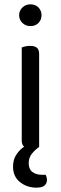

<svg xmlns="http://www.w3.org/2000/svg" viewBox="-20 -678 281 883"><path d="M112 -17 160 -2Q141 11 126.5 29Q112 47 112 73Q112 100 129 113Q146 126 175 126H190Q193 132 194.5 138Q196 144 196 149Q196 165 185 175Q174 185 147 185Q104 185 72 159.5Q40 134 40 89Q40 59 52 38.5Q64 18 81 4Q98 -10 112 -17ZM68 -608Q68 -629 83 -643.5Q98 -658 120 -658Q143 -658 157 -643.5Q171 -629 171 -608Q171 -587 157 -572.5Q143 -558 120 -558Q98 -558 83 -572.5Q68 -587 68 -608ZM80 -264H160V-2Q155 0 145 2.5Q135 5 123 5Q102 5 91 -3.5Q80 -12 80 -31ZM160 -225H80V-460Q85 -462 95.5 -464.5Q106 -467 118 -467Q139 -467 149.5 -458.5Q160 -450 160 -430Z"/></svg>

Font: Baloo Tamma 2
Style: Regular
Weight: 400
Designer: Divya Kowshik, Shuchita Grover and Ek Type
Foundry: Ek Type
Version: Version 1.700